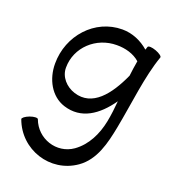

<svg xmlns="http://www.w3.org/2000/svg" viewBox="-218 -683 1059 1172"><g transform="rotate(30 311.5 -97.0)"><path d="M483 -542C482 -535 481 -528 480 -521C425 -554 362 -569 298 -558C122 -527 13 -351 45 -172C62 -74 128 12 224 25C350 42 435 -42 492 -164C496 -118 499 -72 498 -26C496 63 471 152 409 215C325 299 184 278 124 175C120 167 96 172 72 186C48 200 32 218 36 225C129 387 349 418 480 287C560 207 567 88 569 -25C572 -192 558 -378 583 -525C585 -533 564 -544 536 -549C508 -554 485 -551 483 -542ZM238 -76C178 -84 125 -125 115 -184C92 -314 184 -435 316 -458C370 -468 428 -463 473 -435C473 -402 474 -368 476 -335C438 -186 370 -58 238 -76Z"/></g></svg>

Font: Nupuram Medium
Style: Regular
Weight: 500
Designer: Santhosh Thottingal (santhosh.thottingal@gmail.com)
Foundry: SMC
Version: Version 1.000